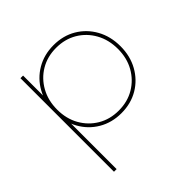

<svg xmlns="http://www.w3.org/2000/svg" viewBox="-182 -678 1032 1032"><g transform="rotate(-45 334.5 -161.5)"><path d="M366 -517Q439 -517 495.5 -483.5Q552 -450 584.5 -391.5Q617 -333 617 -258Q617 -184 584.5 -125.5Q552 -67 495.5 -33.5Q439 0 366 0Q294 0 237 -33.5Q180 -67 147.5 -125.5Q115 -184 115 -258Q115 -333 147.5 -391.5Q180 -450 237 -483.5Q294 -517 366 -517ZM366 -497Q299 -497 247 -466Q195 -435 165 -381Q135 -327 135 -258Q135 -189 165 -135.5Q195 -82 247 -51Q299 -20 366 -20Q433 -20 485 -51Q537 -82 567 -135.5Q597 -189 597 -258Q597 -327 567 -381Q537 -435 485 -466Q433 -497 366 -497ZM115 -517H135V194H115Z"/></g></svg>

Font: Alexandria Thin
Style: Regular
Weight: 250
Designer: Mohamed Gaber
Foundry: Kief Type Foundry
Version: Version 5.100